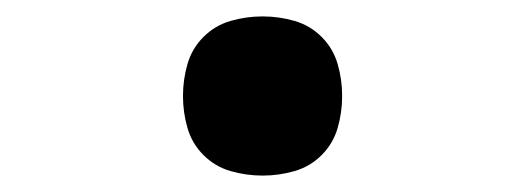

<svg xmlns="http://www.w3.org/2000/svg" viewBox="-20 -457 640 234"><path d="M300 -243Q280 -243 261 -248.5Q242 -254 228 -268Q214 -282 208.5 -301Q203 -320 203 -340Q203 -360 208.5 -379Q214 -398 228 -412Q242 -426 261 -431.5Q280 -437 300 -437Q320 -437 339 -431.5Q358 -426 372 -412Q386 -398 391.5 -379Q397 -360 397 -340Q397 -320 391.5 -301Q386 -282 372 -268Q358 -254 339 -248.5Q320 -243 300 -243Z"/></svg>

Font: Iosevka HT Extended
Style: Bold
Weight: 700
Width: 7
Monospace: yes
Designer: Belleve Invis
Foundry: Belleve Invis
Version: Version 32.3.0; ttfautohint (v1.8.4)